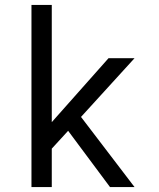

<svg xmlns="http://www.w3.org/2000/svg" viewBox="-20 -755 640 775"><path d="M424 0 255 -227 189 -155V0H107V-735H189V-262L418 -520H523L307 -283L523 0Z"/></svg>

Font: Iosevka Extended
Style: Regular
Weight: 400
Width: 7
Monospace: yes
Designer: Belleve Invis
Foundry: Belleve Invis
Version: Version 32.5.0; ttfautohint (v1.8.4)